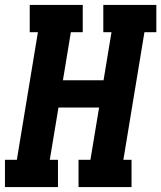

<svg xmlns="http://www.w3.org/2000/svg" viewBox="-21 -755 651 775"><path d="M-1 0V-110H47L132 -625H99V-735H313V-625H265L233 -431H397L429 -625H396V-735H610V-625H562L477 -110H510V0H296V-110H344L379 -321H215L180 -110H213V0Z"/></svg>

Font: Iosevka Slab XBdEx
Style: Italic
Weight: 800
Width: 7
Italic angle: -9°
Monospace: yes
Designer: Belleve Invis
Foundry: Belleve Invis
Version: Version 11.1.1; ttfautohint (v1.8.3)